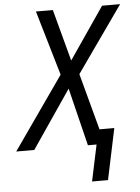

<svg xmlns="http://www.w3.org/2000/svg" viewBox="-115 -760 723 995"><g transform="rotate(-5 246.5 -262.5)"><path d="M323 189H406L462 -77H385L306 -371L548 -714H454L270 -445L198 -714H110L209 -377L-55 0H39L244 -301L318 0H363Z"/></g></svg>

Font: Noto Sans SemiCondensed
Style: Italic
Weight: 400
Width: 4
Italic angle: -12°
Designer: Monotype Design Team
Foundry: Monotype Imaging Inc.
Version: Version 2.013